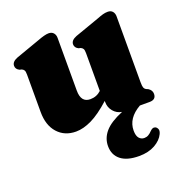

<svg xmlns="http://www.w3.org/2000/svg" viewBox="-128 -589 874 928"><g transform="rotate(-20 309.0 -125.0)"><path d="M56.5 -135V-327Q56.5 -343 52.8 -349.2Q49 -355.5 41 -359L30.5 -361.5Q12 -370.5 12 -388Q12 -409 41.5 -420.5L164 -464Q203 -479 222 -479Q238.5 -479 247.2 -469Q256 -459 256 -443.5V-172Q256 -110.5 304 -110.5Q336.5 -110.5 360 -132.5V-327Q360 -343 356.2 -349.2Q352.5 -355.5 344.5 -359L334 -361.5Q315.5 -370.5 315.5 -388Q315.5 -409 345 -420.5L468 -464Q488.5 -472 501 -475.5Q513.5 -479 526.5 -479Q542.5 -479 551 -469Q559.5 -459 559.5 -443.5V-104.5Q559.5 -84.5 562.5 -76.8Q565.5 -69 572.5 -65L583 -60.5Q601.5 -49 601.5 -30Q601.5 0 568 0H518Q448 40 448 104Q448 130.5 458.5 142.8Q469 155 485 155Q496.5 155 506.2 149.5Q516 144 525 134Q531.5 127.5 537.5 124.8Q543.5 122 551 124.5Q558.5 127 563.2 136.8Q568 146.5 560.5 162.5Q547.5 190.5 513.8 209.5Q480 228.5 432 228.5Q370.5 228.5 338.2 203Q306 177.5 306 132Q306 91.5 333.8 59Q361.5 26.5 426.5 -0.5Q400.5 -4.5 383.2 -25Q366 -45.5 366 -73V-79Q310.5 -29 267 -8Q223.5 13 186 13Q127.5 13 92 -26.5Q56.5 -66 56.5 -135Z"/></g></svg>

Font: Fraunces 72pt S050 Black
Style: Regular
Weight: 900
Version: Version 1.000; ttfautohint (v1.8.3)